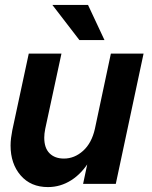

<svg xmlns="http://www.w3.org/2000/svg" viewBox="-20 -748 620 781"><path d="M175 13Q105 13 64 -34.5Q23 -82 23 -156Q23 -171 25 -187Q27 -203 30 -218L97 -530H230L164 -224Q162 -214 161 -205Q160 -196 160 -188Q160 -146 181.5 -124.5Q203 -103 240 -103Q283 -103 318 -134.5Q353 -166 366 -224L431 -530H564L451 0H318L357 -184L394 -224Q378 -150 346 -96.5Q314 -43 270 -15Q226 13 175 13ZM303 -585 193 -728H338L405 -585Z"/></svg>

Font: Radio Canada Big SemiBold
Style: Italic
Weight: 600
Italic angle: -12°
Designer: Étienne Aubert Bonn
Foundry: Coppers and Brasses
Version: Version 1.001